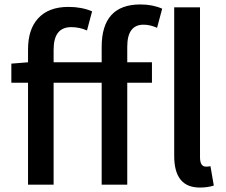

<svg xmlns="http://www.w3.org/2000/svg" viewBox="-20 -830 1015 863"><path d="M437 -619Q437 -810 611 -810Q666 -810 709 -791L686 -705Q655 -719 625 -719Q552 -719 552 -620V-550H663V-458H552V0H437V-458H221V0H106V-458H31V-544L106 -550V-608Q106 -697 150 -746Q197 -799 288 -799Q347 -799 394 -779L371 -693Q338 -708 300 -708Q221 -708 221 -607V-550H437ZM941 4Q914 13 878 13Q763 13 763 -129V-797H879V-123Q879 -81 906 -81Q916 -81 926 -83Z"/></svg>

Font: Noto Sans S Chinese Medium
Style: Regular
Weight: 500
Designer: Ryoko NISHIZUKA  (kana & ideographs); Paul D. Hunt (Latin, Greek & Cyrillic); Wenlong ZHANG  (bopomofo); Sandoll Communi
Foundry: Adobe Systems Incorporated
Version: Version 1.000;PS 1;hotconv 1.0.78;makeotf.lib2.5.61930